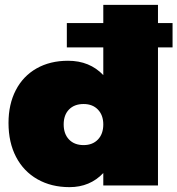

<svg xmlns="http://www.w3.org/2000/svg" viewBox="-20 -762 730 790"><path d="M690 -567H630V1H405V-50Q350 8 266 8Q191 8 134 -24.5Q77 -57 46 -116.5Q15 -176 15 -256Q15 -333 45 -391Q75 -449 130.5 -480.5Q186 -512 260 -512Q349 -512 405 -453V-567H255V-667H405V-742H630V-667H690ZM405 -250Q405 -288 383 -311Q361 -334 324 -334Q286 -334 264 -311.5Q242 -289 242 -250Q242 -211 264 -188Q286 -165 324 -165Q361 -165 383 -188Q405 -211 405 -250Z"/></svg>

Font: Gontserrat Black
Style: Regular
Weight: 900
Designer: Julieta Ulanovsky
Foundry: Julieta Ulanovsky
Version: Version 6.001